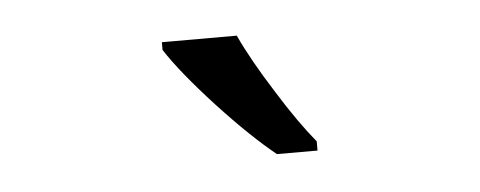

<svg xmlns="http://www.w3.org/2000/svg" viewBox="-28 -813 632 253"><g transform="rotate(-5 288.5 -686.0)"><path d="M383.8 -618.2C369.6 -635.3 353 -658.7 334.5 -688.5C315.9 -717.8 301.3 -743.7 291 -766.1H191.9V-755.9C205.1 -735.4 226.1 -709.5 254.9 -678.2C283.7 -647 309.1 -623 330.1 -606H383.8Z"/></g></svg>

Font: Sahel
Style: Regular
Weight: 400
Foundry: Saber Rastikerdar (saber.rastikerdar@gmail.com)
Version: Version 3.4.0